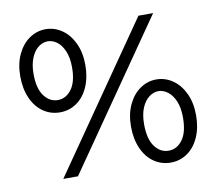

<svg xmlns="http://www.w3.org/2000/svg" viewBox="-82 -843 1074 953"><g transform="rotate(-10 455.0 -367.0)"><path d="M238 0H164L672 -733H746ZM206 -747Q250 -747 287.5 -721.5Q325 -696 347.5 -648.5Q370 -601 370 -538Q370 -475 348.5 -427Q327 -379 289.5 -353.5Q252 -328 206 -328Q160 -328 122.5 -353.5Q85 -379 63.5 -427Q42 -475 42 -538Q42 -601 64.5 -648.5Q87 -696 124.5 -721.5Q162 -747 206 -747ZM206 -390Q247 -390 275 -427.5Q303 -465 303 -538Q303 -587 288.5 -620.5Q274 -654 252 -670Q230 -686 206 -686Q182 -686 160 -670Q138 -654 123.5 -620.5Q109 -587 109 -538Q109 -465 137 -427.5Q165 -390 206 -390ZM704 -406Q748 -406 785.5 -380.5Q823 -355 845.5 -307.5Q868 -260 868 -197Q868 -134 846.5 -86Q825 -38 787.5 -12.5Q750 13 704 13Q658 13 620.5 -12.5Q583 -38 561.5 -86Q540 -134 540 -197Q540 -260 562.5 -307.5Q585 -355 622.5 -380.5Q660 -406 704 -406ZM704 -47Q746 -47 774 -85Q802 -123 802 -197Q802 -247 787.5 -280.5Q773 -314 750.5 -330.5Q728 -347 704 -347Q680 -347 657.5 -330.5Q635 -314 620.5 -280.5Q606 -247 606 -197Q606 -123 634 -85Q662 -47 704 -47Z"/></g></svg>

Font: Kreadon
Style: Regular
Weight: 400
Designer: kohakuno
Foundry: StudioGnu
Version: Version 1.000;Glyphs 3.1.2 (3151)